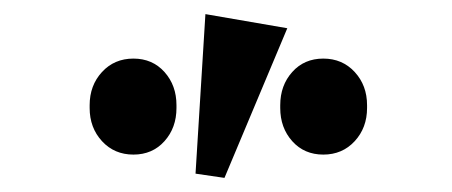

<svg xmlns="http://www.w3.org/2000/svg" viewBox="-20 -823 640 272"><path d="M169 -604Q142 -604 124.5 -623Q107 -642 107 -670V-674Q107 -702 124.5 -721Q142 -740 169 -740Q196 -740 213 -721Q230 -702 230 -674V-670Q230 -642 213 -623Q196 -604 169 -604ZM438 -604Q411 -604 394 -623Q377 -642 377 -670V-674Q377 -702 394 -721Q411 -740 438 -740Q465 -740 482.5 -721Q500 -702 500 -674V-670Q500 -642 482.5 -623Q465 -604 438 -604ZM257 -577 271 -803 387 -783 298 -571Z"/></svg>

Font: IBM Plex Serif SmBld
Style: Regular
Weight: 600
Designer: Mike Abbink, Paul van der Laan, Pieter van Rosmalen
Foundry: Bold Monday
Version: Version 3.001